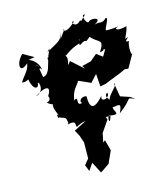

<svg xmlns="http://www.w3.org/2000/svg" viewBox="-120 -658 872 1008"><g transform="rotate(-15 315.5 -154.0)"><path d="M554 -85 503 -102 490 -175C514 -171 438 -115 448 -98C415 -125 447 -148 445 -129C436 -97 391 -102 411 -132C355 -67 332 -80 333 -148C312 -156 284 -135 302 -120C262 -107 299 -168 265 -143C274 -204 304 -218 311 -238C332 -229 355 -219 376 -209L412 -248L417 -179L448 -185C484 -201 526 -214 564 -233L583 -231L626 -307C616 -276 610 -350 624 -370C590 -370 622 -381 622 -393C592 -374 619 -396 631 -449C580 -436 569 -448 577 -454C604 -466 582 -453 523 -455C511 -458 558 -519 537 -519C509 -491 505 -511 471 -500C524 -527 466 -539 449 -525C433 -503 408 -577 436 -564C386 -518 423 -537 403 -541C370 -502 347 -555 371 -544C302 -479 300 -528 311 -516C265 -457 278 -457 292 -513C277 -463 270 -467 195 -424C233 -470 187 -406 192 -388C222 -372 180 -418 188 -383C176 -345 172 -308 139 -304C133 -355 124 -355 143 -350C108 -383 115 -392 145 -341C137 -392 101 -405 90 -411L123 -417L65 -450C20 -407 26 -347 77 -396C73 -359 42 -335 25 -306C27 -306 34 -299 61 -312C72 -247 104 -251 104 -281C112 -292 130 -230 77 -216C152 -264 166 -241 138 -199C136 -208 157 -176 123 -170C174 -124 178 -185 150 -148C148 -127 162 -100 174 -72C151 -127 159 -63 165 -78C199 -63 199 -75 205 -39C178 -18 216 -53 201 -30C270 -50 217 15 258 -14C250 -4 264 -26 317 -25C283 -21 328 -17 329 35C382 -22 349 -16 428 -16C412 40 410 -13 420 -19C490 -6 450 -33 450 -56C478 -57 508 -76 479 -16C569 -82 523 -88 577 -69ZM471 -326 439 -350 402 -319 353 -307 363 -290 297 -349C264 -303 303 -364 281 -382C290 -381 309 -408 369 -426C379 -427 366 -445 375 -447C353 -383 386 -443 408 -428C454 -462 438 -457 427 -449C462 -400 506 -422 461 -352C497 -358 470 -365 492 -361ZM353 225 383 159 367 100 355 110 365 61 408 -2 377 -85 351 -62 298 -39 299 -26 227 11 244 42 258 83 257 170 232 200 246 235 272 197 303 258 312 253Z"/></g></svg>

Font: Asimov Aggro
Style: CondIt
Weight: 500
Designer: Google
Version: Version 2.000980; 2014